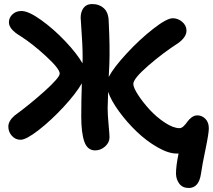

<svg xmlns="http://www.w3.org/2000/svg" viewBox="-20 -726 1048 945"><path d="M81.1 -38.1Q55.7 -38.1 38.3 -57.6Q21 -77.1 21 -103Q21 -130.4 51.8 -157.2Q129.9 -214.4 201.9 -279.5Q273.9 -344.7 273.9 -363.8Q273.9 -387.2 206.3 -449.5Q138.7 -511.7 80.1 -548.8Q23.9 -582 23.9 -616.2Q23.9 -638.7 41.3 -655.3Q58.6 -671.9 85.9 -671.9Q120.6 -671.9 182.9 -627.2Q245.1 -582.5 302 -522.2Q358.9 -461.9 386.2 -414.1Q388.2 -471.2 382.6 -551Q377 -630.9 377 -639.2Q377 -667.5 391.1 -686.8Q405.3 -706.1 433.1 -706.1Q468.8 -706.1 491.7 -684.8Q514.6 -663.6 515.1 -619.1Q521.5 -491.7 518.1 -408.2Q517.1 -387.2 515.1 -347.2Q539.1 -393.1 602.8 -462.2Q666.5 -531.2 733.6 -583.7Q800.8 -636.2 830.1 -636.2Q856.4 -636.2 877.2 -618.2Q897.9 -600.1 897.9 -575.2Q897.9 -544.4 858.9 -515.1Q780.3 -464.4 708.3 -401.6Q636.2 -338.9 636.2 -313Q636.2 -294.9 659.9 -258.5Q683.6 -222.2 717 -185.8Q750.5 -149.4 791.7 -122.3Q833 -95.2 863.8 -95.2Q873.5 -95.2 883.8 -105Q894 -114.7 902.1 -126.7Q910.2 -138.7 923.3 -148.4Q936.5 -158.2 951.2 -158.2Q973.6 -158.2 990.7 -141.4Q1007.8 -124.5 1007.8 -94.2Q1007.8 -69.8 991.5 8.5Q975.1 86.9 969.2 128.9Q959 199.2 909.2 199.2Q878.9 199.2 863 178.7Q847.2 158.2 846.2 129.9Q846.2 89.8 858.9 29.8H850.1Q808.6 29.8 754.4 -1.5Q700.2 -32.7 652.6 -78.4Q605 -124 565.9 -177.5Q526.9 -231 512.2 -273.9Q509.8 -201.7 509.8 -192.9Q509.8 -163.1 514.4 -112.8Q519 -62.5 519 -50.8Q519 -24.4 497.3 -5.1Q475.6 14.2 448.2 14.2Q410.2 14.2 395 -29.1Q379.9 -72.3 379.9 -152.8Q379.9 -227.5 382.8 -315.9Q353.5 -265.1 292.5 -199.2Q231.4 -133.3 170.2 -85.7Q108.9 -38.1 81.1 -38.1Z"/></svg>

Font: Shantell Sans Irregular
Style: Regular
Weight: 600
Designer: Stephen Nixon, Anya Danilova, Shantell Martin
Foundry: Arrow Type
Version: Version 1.006;[9816181b4]